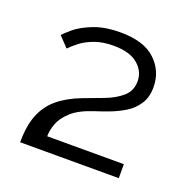

<svg xmlns="http://www.w3.org/2000/svg" viewBox="-83 -891 554 564"><g transform="rotate(20 194.0 -609.0)"><path d="M35.8 -406.8Q35.8 -458.9 49.7 -493.3Q63.6 -527.7 91.5 -551Q119.4 -574.2 161.6 -590.4Q192.3 -602.1 224.1 -613.9Q255.9 -625.8 277.3 -644.2Q298.8 -662.6 298.8 -693.1Q298.8 -723.9 273.4 -745.6Q248 -767.3 197.1 -767.3Q163.9 -767.3 138.9 -758.2Q114 -749.1 97.1 -736.2Q80.3 -723.2 69.9 -712.2L40.1 -743.3Q45.6 -750.5 65.1 -767Q84.6 -783.5 119.6 -797.3Q154.6 -811 203.3 -811Q276.2 -811 312.5 -776.9Q348.7 -742.9 348.7 -692.1Q348.7 -661.4 334.9 -640Q321.1 -618.6 299.2 -605Q277.2 -591.5 252.9 -582.3Q228.6 -573.1 208.3 -566.8Q164.1 -552.3 141.9 -531.7Q119.6 -511.2 112.1 -490.1Q104.5 -469.1 104.5 -450.5H344.1V-406.8Z"/></g></svg>

Font: Raleway Thin
Style: Regular
Weight: 100
Designer: Matt McInerney, Pablo Impallari, Rodrigo Fuenzalida
Foundry: Matt McInerney, Pablo Impallari, Rodrigo Fuenzalida
Version: Version 4.026